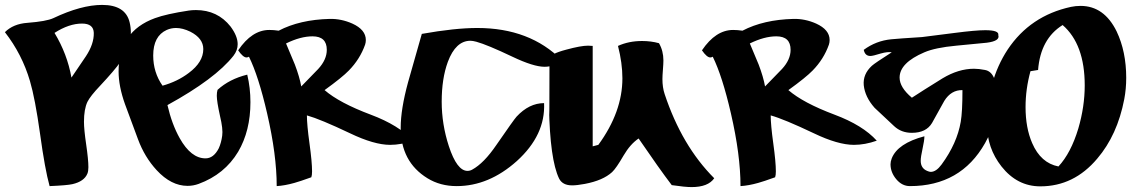

<svg xmlns="http://www.w3.org/2000/svg" viewBox="-45 -758 4607 782"><path d="M483 -667Q488 -646 488 -625Q488 -568 445 -505Q421 -471 363 -409Q323 -367 311 -343Q297 -313 297 -262Q297 -231 306 -169.5Q315 -108 315 -77Q315 -61 311 -51Q298 -19 250 -8Q228 -3 157 0Q138 -68 118 -214Q98 -357 77 -428Q45 -537 -25 -627Q9 -661 67 -665Q144 -671 172 -684Q286 -738 371 -738Q466 -738 483 -667ZM337 -624Q336 -662 289 -662Q236 -662 177 -624Q229 -538 246 -442L305 -529Q338 -579 337 -624Z M764 -9Q742 -1 719 -1Q652 -1 593 -65Q544 -118 517 -191Q499 -238 464 -334Q438 -407 438 -467Q438 -630 586 -684Q632 -701 724 -715Q737 -717 753 -717Q841 -717 894 -650Q923 -611 923 -578Q923 -553 906 -531Q832 -437 637 -330Q655 -252 687 -195Q733 -113 792 -113Q825 -113 846 -154Q856 -176 860 -205Q864 -232 851 -286Q838 -345 838 -368Q838 -382 841 -392Q889 -436 962 -454Q975 -400 975 -342Q975 -225 925 -140Q870 -48 764 -9ZM783 -558Q783 -602 730 -629Q699 -644 672 -644Q652 -644 634 -636Q579 -611 579 -532Q579 -463 617 -409Q678 -426 724 -461Q783 -505 783 -558Z M1637 -185Q1589 -168 1544 -168Q1479 -168 1381 -215Q1259 -273 1205 -288Q1205 -250 1215.5 -174Q1226 -98 1226 -60Q1226 -44 1223 -36Q1176 -19 1154 -13Q1115 -2 1082 0Q1082 -127 1043 -296Q1008 -448 969 -527Q964 -524 959 -524Q945 -524 925 -553Q981 -636 1052 -636Q1070 -636 1090 -633Q1176 -678 1298 -681Q1345 -682 1390 -662Q1445 -637 1445 -595Q1445 -585 1442 -576Q1421 -517 1376 -471Q1349 -443 1277 -391Q1337 -339 1465 -291Q1580 -248 1637 -185ZM1228 -610Q1179 -610 1120 -581Q1154 -501 1156 -495Q1175 -445 1182 -406Q1205 -430 1251 -477Q1286 -515 1286 -555Q1286 -610 1228 -610Z M2243 -513Q2213 -486 2173 -486Q2128 -486 2042 -527Q1939 -576 1895 -588Q1880 -592 1871 -592Q1811 -592 1779 -506Q1754 -438 1754 -344Q1754 -252 1783 -163Q1816 -62 1859 -62Q1869 -62 1878 -67Q1926 -93 1977 -168Q2048 -271 2059 -283Q2110 -338 2171 -338Q2177 -208 2060 -102Q1946 0 1815 0Q1748 0 1696 -32Q1587 -99 1587 -238Q1587 -313 1617 -423Q1636 -488 1673 -620Q1808 -644 1899 -644Q2113 -644 2243 -513Z M2864 -32Q2839 4 2772 4Q2745 4 2691 -4Q2640 -71 2556 -194Q2522 -171 2495 -125Q2465 -73 2448 -57Q2411 -23 2337 -9Q2305 -3 2285 -3Q2246 -3 2232 -31Q2195 -108 2191 -323Q2193 -200 2193 -519Q2193 -538 2262 -556Q2321 -572 2350 -572Q2360 -572 2369 -571V-162L2392 -168Q2490 -302 2490 -439Q2490 -501 2472 -571Q2516 -591 2570 -591Q2607 -591 2639 -582Q2657 -551 2657 -512Q2657 -499 2655 -474Q2653 -449 2653 -436Q2653 -402 2662 -375Q2732 -164 2864 -32Z M3526 -185Q3478 -168 3433 -168Q3368 -168 3270 -215Q3148 -273 3094 -288Q3094 -250 3104.5 -174Q3115 -98 3115 -60Q3115 -44 3112 -36Q3065 -19 3043 -13Q3004 -2 2971 0Q2971 -127 2932 -296Q2897 -448 2858 -527Q2853 -524 2848 -524Q2834 -524 2814 -553Q2870 -636 2941 -636Q2959 -636 2979 -633Q3065 -678 3187 -681Q3234 -682 3279 -662Q3334 -637 3334 -595Q3334 -585 3331 -576Q3310 -517 3265 -471Q3238 -443 3166 -391Q3226 -339 3354 -291Q3469 -248 3526 -185ZM3117 -610Q3068 -610 3009 -581Q3043 -501 3045 -495Q3064 -445 3071 -406Q3094 -430 3140 -477Q3175 -515 3175 -555Q3175 -610 3117 -610Z M4021 -615Q4029 -591 3974 -584Q3966 -583 3850 -572Q3764 -564 3720 -545Q3619 -502 3619 -442Q3619 -402 3669 -360Q3710 -387 3794 -439Q3859 -478 3922 -478Q3942 -478 3967 -473Q4015 -464 4015 -366Q4015 -260 3967 -175Q3868 0 3661 0Q3629 0 3605.5 -28Q3582 -56 3582 -89Q3582 -100 3587 -113Q3611 -174 3720 -203Q3720 -186 3712.5 -152.5Q3705 -119 3705 -103Q3705 -73 3731 -62Q3740 -58 3746 -58Q3768 -58 3790 -88Q3853 -174 3868 -262Q3875 -302 3875 -391Q3829 -392 3801 -347Q3785 -317 3751 -257Q3727 -217 3669 -217Q3626 -217 3597 -244L3517 -319Q3478 -363 3473 -411Q3469 -456 3506 -490Q3518 -501 3587 -545Q3570 -548 3542 -540Q3510 -530 3500 -530Q3478 -530 3473 -555Q3523 -592 3585 -598Q3615 -601 3710 -607Q3714 -607 3844 -624Q3929 -635 3968 -635Q4025 -635 4021 -615Z M4534 -354Q4506 -208 4424 -112Q4329 1 4192 1Q4098 1 4034 -80Q3975 -155 3975 -251Q3975 -428 4059 -556Q4151 -694 4317 -730Q4336 -734 4356 -734Q4452 -734 4503 -630Q4542 -548 4542 -441Q4542 -396 4534 -354ZM4283 -656Q4193 -600 4183 -473L4152 -468Q4132 -395 4132 -322Q4132 -237 4159 -175Q4194 -94 4266 -80Q4317 -135 4347 -235Q4373 -324 4373 -410Q4373 -578 4283 -656Z"/></svg>

Font: To Be Continued
Style: Regular
Weight: 400
Version: Macromedia Fontographer 4.1.4 9/2/97